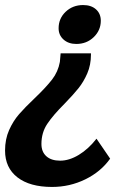

<svg xmlns="http://www.w3.org/2000/svg" viewBox="-49 -530 540 760"><path d="M183 -418Q183 -457 211 -483.5Q239 -510 280 -510Q312 -510 331 -493Q350 -476 350 -448Q350 -410 322 -383Q294 -356 253 -356Q222 -356 202.5 -373.5Q183 -391 183 -418ZM-29 66Q-29 21 -13 -15Q3 -51 26.5 -78Q50 -105 88 -141Q133 -184 157 -215Q181 -246 188 -285Q191 -315 191 -319H311V-314Q311 -273 296.5 -239.5Q282 -206 261.5 -180.5Q241 -155 207 -120Q161 -74 138 -39.5Q115 -5 115 40Q115 71 134.5 88.5Q154 106 189 106Q225 106 263 83Q301 60 333 19L387 98Q350 150 288.5 180Q227 210 157 210Q69 210 20 172Q-29 134 -29 66Z"/></svg>

Font: Sarabun
Style: Bold Italic
Weight: 700
Italic angle: -10°
Designer: Suppakit Chalermlarp | Katatrad Co.,Ltd.
Foundry: Cadson Demak Co.,Ltd.
Version: Version 1.000; ttfautohint (v1.6)